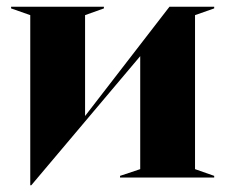

<svg xmlns="http://www.w3.org/2000/svg" viewBox="-20 -528 670 571"><path d="M70 -483 13 -503V-508H289V-503L233 -483V-183L484 -508H617V-503L560 -483V-25L617 -5V0H337V-5L397 -25V-361L73 23H70Z"/></svg>

Font: Nyght Serif Bold
Style: Regular
Weight: 700
Designer: Maksym Kobuzan
Version: Version 0.410